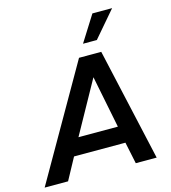

<svg xmlns="http://www.w3.org/2000/svg" viewBox="-151 -997 983 1101"><g transform="rotate(-15 340.5 -447.0)"><path d="M-23 0 360 -668H492L642 0H518L491 -129H186L116 0ZM239 -229H473L411 -539ZM403 -740 500 -894H617L485 -740Z"/></g></svg>

Font: Gantari SemiBold
Style: Italic
Weight: 600
Italic angle: -10°
Designer: Anugrah Pasau
Foundry: Lafontype
Version: Version 1.000